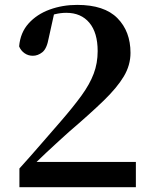

<svg xmlns="http://www.w3.org/2000/svg" viewBox="-20 -777 634 797"><path d="M60.6 0V-77.6Q106.8 -128.6 149.9 -178.6Q193.1 -228.6 230.1 -270.9Q284.6 -333.7 318.5 -380.6Q352.5 -427.5 368.9 -471Q385.4 -514.4 385.4 -564.9Q385.4 -641.3 350.9 -682.6Q316.4 -723.8 255.2 -723.8Q232 -723.8 208.1 -718Q184.2 -712.2 158.3 -698.2L205.3 -723.2L182.1 -618.4Q174.4 -575 155.8 -560.2Q137.2 -545.5 116.3 -545.5Q96.8 -545.5 81.6 -556.3Q66.4 -567.1 59.4 -584.4Q64.3 -641.5 98.7 -679.7Q133.1 -717.9 186.3 -737.3Q239.5 -756.7 300.4 -756.7Q413.2 -756.7 467.4 -701.6Q521.7 -646.6 521.7 -557.6Q521.7 -506.3 493.9 -459.8Q466.1 -413.2 409.8 -358.7Q353.4 -304.2 266.1 -229.4Q248.9 -214.1 224.4 -191.7Q199.8 -169.4 171.4 -142.7Q143 -116 113.9 -87.7L124.8 -123.3V-104.9H544V0Z"/></svg>

Font: Noto Serif KR ExtraLight
Style: Regular
Weight: 200
Designer: Ryoko NISHIZUKA 西塚涼子 (kana & ideographs); Frank Grießhammer (Latin, Greek & Cyrillic); Wenlong ZHANG 张文龙 (bopomofo); San
Foundry: Adobe
Version: Version 2.002-H1;hotconv 1.1.0;makeotfexe 2.6.0